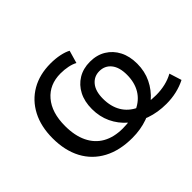

<svg xmlns="http://www.w3.org/2000/svg" viewBox="-111 -681 875 875"><g transform="rotate(-45 327.0 -243.0)"><path d="M309.2 8.9Q227.9 8.9 170 -22.1Q112.1 -53.1 81.4 -110.5Q50.8 -168 50.8 -246.9Q50.8 -322.9 79.9 -378.6Q109 -434.3 161.7 -464.8Q214.5 -495.3 285.2 -495.3Q316.7 -495.3 343.6 -489.7Q370.5 -484.1 387.9 -474.5L370.2 -413.1Q354.8 -421.7 332.5 -426.3Q310.2 -430.9 285.6 -430.9Q214 -430.9 172.3 -382Q130.5 -333.1 130.5 -246.9Q130.5 -184.5 151.6 -141Q172.7 -97.4 212.5 -75Q252.4 -52.6 308.7 -52.6Q368.5 -52.6 410.3 -71.6Q452.1 -90.6 473.8 -126.6Q495.4 -162.5 495.4 -212.4Q495.4 -260.7 474.3 -286.9Q453.1 -313.2 417.7 -313.2Q383.4 -313.2 361.9 -286.9Q340.5 -260.7 340.5 -212.4Q340.5 -162.5 361.6 -126.6Q382.8 -90.6 423.9 -71.6Q465.1 -52.6 523.9 -52.6Q555.2 -52.6 583.5 -59.3Q611.8 -66 635.6 -79.3L654.3 -19.9Q627 -5.9 595.3 1.5Q563.5 8.9 528.7 8.9Q473.5 8.9 426.5 -7.6Q379.6 -24.1 344.8 -54.2Q310 -84.2 290.8 -125Q271.7 -165.8 271.7 -214.8Q271.7 -263.1 290.1 -298.5Q308.4 -333.9 341.2 -353.8Q374 -373.8 417.7 -373.8Q461.9 -373.8 494.7 -353.8Q527.5 -333.9 545.8 -298.5Q564.2 -263.1 564.2 -214.8Q564.2 -165.8 544.4 -124.7Q524.5 -83.7 489.8 -53.7Q455 -23.7 408.8 -7.4Q362.5 8.9 309.2 8.9Z"/></g></svg>

Font: Nunito Sans 12pt ExtraLight
Style: Regular
Weight: 200
Designer: Vernon Adams
Foundry: Vernon Adams
Version: Version 3.101;gftools[0.9.27]